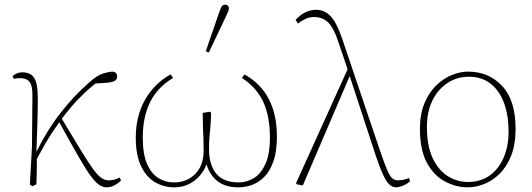

<svg xmlns="http://www.w3.org/2000/svg" viewBox="-20 -790 2282 823"><path d="M120 8 108 2 117 -161 119 -377Q120 -422 107 -438.5Q94 -455 66 -455Q53 -455 39 -452L34 -464Q39 -469 50.5 -474.5Q62 -480 76 -480Q110 -480 126 -457Q142 -434 142 -367Q142 -310 140 -253Q138 -196 136 -139Q181 -231 239.5 -306Q298 -381 364 -438Q396 -467 422.5 -475Q449 -483 465 -483Q472 -481 477 -477Q482 -473 482 -462Q482 -449 471 -443Q460 -437 434 -435L389 -432Q354 -404 318.5 -368Q283 -332 245 -281Q294 -199 325.5 -147.5Q357 -96 377.5 -67.5Q398 -39 413.5 -28Q429 -17 445 -17Q471 -17 493 -29L499 -16Q488 -5 471.5 4Q455 13 437 13Q421 13 404.5 2Q388 -9 366.5 -39Q345 -69 313.5 -124Q282 -179 234 -266Q215 -239 201.5 -218.5Q188 -198 173.5 -173Q159 -148 138 -109Q138 -81 137.5 -53Q137 -25 136 0Z M725 13Q683 13 645.5 -8.5Q608 -30 585 -77Q562 -124 562 -200Q562 -291 601 -361Q640 -431 711 -471L722 -456Q655 -416 623.5 -352.5Q592 -289 592 -200Q592 -129 610.5 -87Q629 -45 659.5 -26.5Q690 -8 725 -8Q781 -8 817 -44.5Q853 -81 853 -145Q853 -174 852 -196Q851 -218 850 -243Q849 -268 849 -306L879 -311L885 -307Q884 -268 881.5 -243Q879 -218 877.5 -198Q876 -178 876 -152Q876 -82 907.5 -45Q939 -8 1004 -8Q1036 -8 1066.5 -25.5Q1097 -43 1117 -85.5Q1137 -128 1137 -201Q1137 -290 1109 -352Q1081 -414 1017 -456L1028 -471Q1099 -431 1133 -364Q1167 -297 1167 -206Q1167 -141 1152 -98.5Q1137 -56 1112.5 -31.5Q1088 -7 1059 3Q1030 13 1001 13Q896 13 865 -86Q851 -45 814 -16Q777 13 725 13ZM862 -570 917 -730Q924 -750 929 -760Q934 -770 945 -770Q951 -770 956 -766Q961 -762 961 -754Q961 -747 957.5 -739.5Q954 -732 945 -712L875 -565Z M1678 13Q1665 13 1652.5 4Q1640 -5 1625.5 -34Q1611 -63 1591 -122L1479 -464L1278 5L1252 0L1249 -5L1470 -493L1430 -611Q1410 -672 1386 -694.5Q1362 -717 1326 -717Q1307 -717 1290.5 -709.5Q1274 -702 1257 -689L1247 -705Q1270 -729 1291.5 -738.5Q1313 -748 1335 -748Q1372 -748 1398 -719.5Q1424 -691 1446 -626L1612 -135Q1629 -86 1640 -60.5Q1651 -35 1661 -26Q1671 -17 1685 -17Q1692 -17 1706 -19Q1720 -21 1733 -27L1738 -14Q1729 -4 1710.5 4.5Q1692 13 1678 13Z M1985 13Q1935 13 1887.5 -12Q1840 -37 1810 -92Q1780 -147 1780 -238Q1780 -301 1799.5 -347.5Q1819 -394 1850 -424Q1881 -454 1917 -468.5Q1953 -483 1986 -483Q2075 -483 2132.5 -421.5Q2190 -360 2190 -238Q2190 -170 2171 -122.5Q2152 -75 2121.5 -45Q2091 -15 2055 -1Q2019 13 1985 13ZM1985 -10Q2041 -10 2080 -38.5Q2119 -67 2139.5 -116Q2160 -165 2160 -225Q2160 -294 2141 -347Q2122 -400 2084 -430.5Q2046 -461 1989 -461Q1939 -461 1898.5 -434.5Q1858 -408 1834 -360Q1810 -312 1810 -246Q1810 -163 1835.5 -110.5Q1861 -58 1901 -34Q1941 -10 1985 -10Z"/></svg>

Font: Source Serif 4 ExtraLight
Style: Regular
Weight: 200
Designer: Frank Grießhammer
Foundry: Adobe
Version: Version 4.005;hotconv 1.1.0;makeotfexe 2.6.0